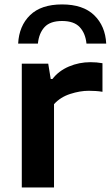

<svg xmlns="http://www.w3.org/2000/svg" viewBox="-20 -826 488 846"><path d="M76 0V-545.5H192.5L203.5 -478H211Q239 -514 283.8 -533Q328.5 -552 378.5 -552Q406 -552 431.5 -547.5V-421.5Q417.5 -424 401.8 -425Q386 -426 371 -426Q332.5 -426 289.2 -412Q246 -398 218 -367V0ZM60 -634Q64 -712 112.5 -759.2Q161 -806.5 253.5 -806.5Q346 -806.5 395 -759Q444 -711.5 448 -634H361Q356.5 -679.5 331.2 -706.5Q306 -733.5 253.5 -733.5Q201 -733.5 176.2 -706.5Q151.5 -679.5 147 -634Z"/></svg>

Font: Encode Sans Exp SmBold
Style: Regular
Weight: 600
Width: 7
Designer: Multiple Designers
Foundry: Impallari Type
Version: Version 3.002; ttfautohint (v1.8.3) -l 8 -r 50 -G 200 -x 14 